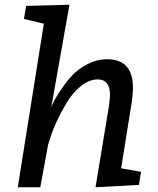

<svg xmlns="http://www.w3.org/2000/svg" viewBox="-20 -790 665 810"><path d="M273 -770 196 -336Q204 -361 231.5 -403Q259 -445 284.5 -472Q310 -499 349.5 -519.5Q389 -540 432 -540Q541 -540 541 -419Q541 -395 536 -360L491 -80L575 -65L566 -10L383 0L440 -345Q444 -375 444 -389Q444 -455 392 -455Q356 -455 321 -426.5Q286 -398 262 -358Q214 -278 192 -208L183 -180L150 0H55L165 -690L81 -710L90 -765Z"/></svg>

Font: Bitter
Style: Italic
Weight: 400
Italic angle: -9°
Designer: Sol Matas
Foundry: Sol Matas
Version: Version 1.001